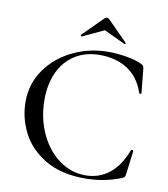

<svg xmlns="http://www.w3.org/2000/svg" viewBox="-89 -879 847 966"><g transform="rotate(10 334.5 -396.0)"><path d="M590 -604Q598 -600 600.5 -595.5Q603 -591 604 -580L616 -459Q616 -457 611 -456Q606 -455 605 -458Q579 -536 520 -574.5Q461 -613 378 -613Q305 -613 251.5 -579.5Q198 -546 169.5 -485Q141 -424 141 -344Q141 -251 176.5 -173Q212 -95 273.5 -49.5Q335 -4 409 -4Q478 -4 530 -44.5Q582 -85 614 -169Q615 -171 619 -171Q621 -171 623.5 -169.5Q626 -168 626 -167L611 -48Q609 -35 607 -31.5Q605 -28 596 -24Q509 12 408 12Q287 12 206 -36.5Q125 -85 87 -160Q49 -235 49 -317Q49 -410 100.5 -482.5Q152 -555 236.5 -595.5Q321 -636 417 -636Q463 -636 512 -627.5Q561 -619 590 -604ZM368 -799Q373 -804 380 -804Q386 -804 391 -799L493 -696Q496 -694 493 -690.5Q490 -687 488 -689L380 -740L271 -689Q269 -688 266 -691Q263 -694 265 -696Z"/></g></svg>

Font: Cormorant SC Medium
Style: Regular
Weight: 500
Designer: Christian Thalmann (Catharsis Fonts)
Version: Version 3.000